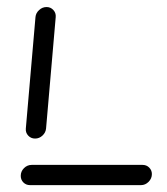

<svg xmlns="http://www.w3.org/2000/svg" viewBox="-20 -539 487 559"><path d="M422.2 -32.2Q422.2 -19.3 412.6 -9.6Q403 0 390.4 0H67.4Q55.9 0 48.1 -7.8Q40.4 -15.6 40.4 -27Q40.4 -40 49.8 -49.4Q59.3 -58.9 72.2 -58.9H395.2Q406.7 -58.9 414.4 -51.1Q422.2 -43.3 422.2 -32.2ZM82.2 -135.6Q70 -135.6 62 -144.3Q54.1 -153 55.2 -164.8L83.3 -489.3Q84.4 -501.1 93.9 -509.8Q103.3 -518.5 115.6 -518.5Q127.4 -518.5 135.4 -509.8Q143.3 -501.1 142.2 -489.3L114.1 -164.8Q113 -153 103.7 -144.3Q94.4 -135.6 82.2 -135.6Z"/></svg>

Font: 26F Galaxy Sans Medium
Style: Italic
Weight: 500
Italic angle: -5°
Designer: C₂₉H₂₅N₃O₅
Version: Version 1.200